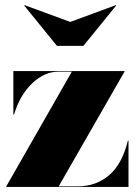

<svg xmlns="http://www.w3.org/2000/svg" viewBox="-20 -742 540 762"><path d="M259 -655 439.5 -721.5 441 -720 311 -560H206L76 -720L77.5 -721.5ZM211.5 -457.5Q156 -457.5 107.2 -410.8Q58.5 -364 36 -288H33V-460H474V-457.5L213 -2.5H289Q361.5 -2.5 413.2 -46.8Q465 -91 487.5 -184H490V0H5V-2.5L265 -457.5Z"/></svg>

Font: Bodoni* 72pt Fatface
Style: Regular
Weight: 900
Version: Version 2.3